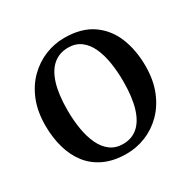

<svg xmlns="http://www.w3.org/2000/svg" viewBox="-130 -676 813 816"><g transform="rotate(-30 276.0 -268.0)"><path d="M28.5 -265Q28.5 -334 49.8 -386.8Q71 -439.5 107.5 -475.5Q144 -511.5 189.5 -530Q235 -548.5 283 -548.5Q367 -548.5 420.2 -511.8Q473.5 -475 498.8 -412.5Q524 -350 524 -272.5Q524 -203.5 502.5 -150.5Q481 -97.5 444.8 -61.5Q408.5 -25.5 363 -7.2Q317.5 11 269.5 11Q207 11 161.2 -10Q115.5 -31 86.2 -68.5Q57 -106 42.8 -156.2Q28.5 -206.5 28.5 -265ZM277 -32.5Q319 -32.5 348.8 -58Q378.5 -83.5 394 -134.8Q409.5 -186 409.5 -262.5Q409.5 -312 402.5 -355.8Q395.5 -399.5 380 -433Q364.5 -466.5 339 -485.5Q313.5 -504.5 277 -504.5Q234.5 -504.5 204.2 -479.2Q174 -454 158.2 -403Q142.5 -352 142.5 -275Q142.5 -225 150 -181Q157.5 -137 173.2 -103.8Q189 -70.5 214.5 -51.5Q240 -32.5 277 -32.5Z"/></g></svg>

Font: Merriweather 72pt
Style: Regular
Weight: 400
Version: Version 2.100